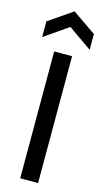

<svg xmlns="http://www.w3.org/2000/svg" viewBox="-134 -923 521 965"><g transform="rotate(15 126.5 -440.5)"><path d="M80 0V-660H173V0ZM3 -714V-796L127 -881L250 -796V-714L127 -800Z"/></g></svg>

Font: Bricolage Grotesque 28pt
Style: Regular
Weight: 400
Version: Version 1.001;gftools[0.9.33.dev8+g029e19f]